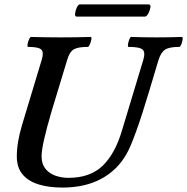

<svg xmlns="http://www.w3.org/2000/svg" viewBox="-20 -835 846 868"><path d="M262 13Q202 13 155.5 -1Q109 -15 82.5 -46Q56 -77 56 -128Q56 -160 62 -195.5Q68 -231 80 -271L169 -566Q179 -599 166.5 -611Q154 -623 107 -623Q103 -623 104.5 -634Q106 -645 111 -656.5Q116 -668 120 -668Q154 -667 187.5 -666.5Q221 -666 255 -666Q289 -666 322.5 -666.5Q356 -667 390 -668Q395 -668 393 -656.5Q391 -645 386 -634Q381 -623 377 -623Q332 -623 313 -611.5Q294 -600 284 -565L213 -331Q191 -256 179.5 -205.5Q168 -155 168 -128Q168 -94 185 -72.5Q202 -51 230 -41Q258 -31 289 -31Q388 -31 444.5 -86Q501 -141 532 -247L628 -565Q638 -599 624.5 -611Q611 -623 561 -623Q557 -623 558.5 -634Q560 -645 564.5 -656.5Q569 -668 573 -668Q602 -667 630.5 -666.5Q659 -666 688 -666Q717 -666 745.5 -666.5Q774 -667 802 -668Q807 -668 805.5 -656.5Q804 -645 799.5 -634Q795 -623 791 -623Q746 -623 727 -611Q708 -599 697 -565L655 -425Q621 -311 595 -239.5Q569 -168 552 -139Q511 -66 437.5 -26.5Q364 13 262 13ZM326 -760Q318 -760 319.5 -774Q321 -788 327.5 -801.5Q334 -815 341 -815H652Q662 -815 660 -801.5Q658 -788 650.5 -774Q643 -760 635 -760Z"/></svg>

Font: Junicode VF
Style: Italic
Weight: 400
Italic angle: -11°
Designer: Peter S. Baker
Version: Version 2.209